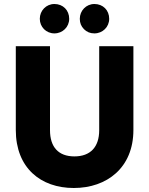

<svg xmlns="http://www.w3.org/2000/svg" viewBox="-20 -933 745 960"><path d="M59 -283C59 -93 184 7 349 7C514 7 647 -94 647 -283V-702H476V-282C476 -198 432 -151 352 -151C272 -151 230 -198 230 -282V-702H59ZM400 -787C414 -773 431 -766 452 -766C493 -766 526 -798 526 -839C526 -882 495 -913 452 -913C411 -913 379 -880 379 -839C379 -818 386 -801 400 -787ZM179 -839C179 -798 211 -766 252 -766C293 -766 326 -798 326 -839C326 -882 295 -913 252 -913C211 -913 179 -880 179 -839Z"/></svg>

Font: Poppins
Style: Bold
Weight: 700
Designer: Ninad Kale (Devanagari), Jonny Pinhorn (Latin)
Foundry: Indian Type Foundry
Version: 4.004